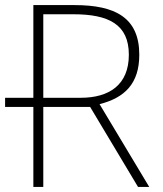

<svg xmlns="http://www.w3.org/2000/svg" viewBox="-20 -734 640 754"><path d="M111 0H150V-314H334L522 0H566L371 -325C470 -350 527 -406 527 -519C527 -665 432 -714 273 -714H111V-350H0V-314H111ZM297 -350H150V-678H268C407 -678 486 -638 486 -519C486 -401 409 -350 297 -350Z"/></svg>

Font: Noto Sans Mono ExtraLight
Style: Regular
Weight: 200
Designer: Monotype Design Team
Foundry: Monotype Imaging Inc.
Version: Version 2.014